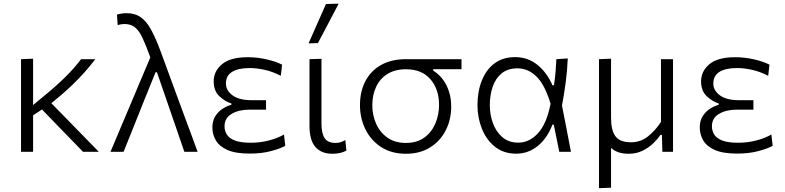

<svg xmlns="http://www.w3.org/2000/svg" viewBox="-20 -812 4198 1027"><path d="M92.5 0V-495.5L157 -498V-250L207.5 -292Q278 -349 329.2 -399.8Q380.5 -450.5 413.5 -495.5H490Q464 -461.5 432.5 -425.8Q401 -390 358 -349.2Q315 -308.5 254.5 -260L346.5 -166Q383.5 -128 425.5 -85Q467.5 -42 508.5 0H424Q391 -34.5 359.2 -67Q327.5 -99.5 295 -133L204.5 -226.5L157 -195V0Z M571 0Q599.5 -67.5 630.2 -140.5Q661 -213.5 690 -282Q712 -334 736 -391.2Q760 -448.5 784 -505Q760.5 -570.5 742 -609.8Q723.5 -649 701.5 -666.2Q679.5 -683.5 646.5 -683.5Q641.5 -683.5 631.5 -682.5Q621.5 -681.5 609.5 -677.5L605.5 -734Q617.5 -737.5 630.8 -739.5Q644 -741.5 657.5 -741.5Q702 -741.5 732.5 -720.2Q763 -699 787.8 -654Q812.5 -609 838.5 -539L932 -284.5Q956.5 -218 974.2 -170.2Q992 -122.5 1006.8 -82.5Q1021.5 -42.5 1037 0H966Q944 -64.5 921.8 -129Q899.5 -193.5 877 -259L819.5 -425.5H812L743.5 -256Q717 -189 691.5 -125.5Q666 -62 641 0Z M1315.5 9.5Q1238.5 9.5 1195 -10.5Q1151.5 -30.5 1133.8 -62.5Q1116 -94.5 1116 -130Q1116 -167.5 1132.8 -192.5Q1149.5 -217.5 1173 -231.8Q1196.5 -246 1217.5 -251.5V-258.5Q1183.5 -269 1153.2 -297.5Q1123 -326 1123 -377Q1123 -431 1167.5 -468.5Q1212 -506 1305.5 -506Q1357.5 -506 1408.2 -494Q1459 -482 1489 -466L1482 -406.5Q1438.5 -429 1395.8 -438.5Q1353 -448 1315.5 -448Q1254 -448 1221.2 -427.5Q1188.5 -407 1188.5 -365.5Q1188.5 -328 1223.8 -302Q1259 -276 1326.5 -276H1403V-225.5H1314.5Q1257.5 -225.5 1219.2 -203Q1181 -180.5 1181 -136.5Q1181 -112.5 1193.2 -92.5Q1205.5 -72.5 1236 -60.5Q1266.5 -48.5 1321.5 -48.5Q1372.5 -48.5 1419.8 -61Q1467 -73.5 1499 -92.5L1506 -32Q1481 -18 1431 -4.2Q1381 9.5 1315.5 9.5Z M1758 10.5Q1699 10.5 1667.2 -25.8Q1635.5 -62 1635.5 -136.5V-495.5L1699.5 -497.5V-150.5Q1699.5 -99.5 1716.2 -73.5Q1733 -47.5 1774.5 -47.5Q1788 -47.5 1800.5 -51Q1813 -54.5 1827 -63L1833 -6.5Q1802 10.5 1758 10.5ZM1630.5 -580Q1654 -633 1677.2 -685.8Q1700.5 -738.5 1723.5 -790.5L1791.5 -792.5Q1763.5 -739 1736 -686.5Q1708.5 -634 1680.5 -581.5Z M2152 10.5Q2073 10.5 2018 -25.8Q1963 -62 1934.2 -121.2Q1905.5 -180.5 1905.5 -249.5Q1905.5 -323.5 1935 -379Q1964.5 -434.5 2019.5 -465Q2074.5 -495.5 2151 -495.5H2448.5V-442H2297V-434.5Q2344 -405 2368.8 -354.2Q2393.5 -303.5 2393.5 -242.5Q2393.5 -172 2364 -114.5Q2334.5 -57 2280.2 -23.2Q2226 10.5 2152 10.5ZM2151.5 -47.5Q2211 -47.5 2250.2 -76.5Q2289.5 -105.5 2309 -152Q2328.5 -198.5 2328.5 -250.5Q2328.5 -334.5 2282.5 -388Q2236.5 -441.5 2151.5 -441.5Q2093 -441.5 2052.8 -416.5Q2012.5 -391.5 1992 -347.8Q1971.5 -304 1971.5 -249Q1971.5 -197 1991.5 -151Q2011.5 -105 2051.5 -76.2Q2091.5 -47.5 2151.5 -47.5Z M2741 10Q2674.5 10 2628.2 -26.5Q2582 -63 2558 -122.5Q2534 -182 2534 -249.5Q2534 -323 2557.2 -381.2Q2580.5 -439.5 2625.2 -473Q2670 -506.5 2735 -506.5Q2803.5 -506.5 2854.5 -465.2Q2905.5 -424 2935 -356H2943Q2949 -394 2951.8 -429Q2954.5 -464 2956 -495.5L3017 -499.5Q3014.5 -437 3006 -372.2Q2997.5 -307.5 2986 -247.5Q2998.5 -185.5 3010.2 -123.8Q3022 -62 3034 0H2971.5Q2964 -36.5 2956.8 -73Q2949.5 -109.5 2942 -145.5H2935Q2907 -72 2856.2 -31Q2805.5 10 2741 10ZM2752.5 -49Q2811 -49 2857.5 -99.2Q2904 -149.5 2925 -257Q2894 -360 2849 -403.2Q2804 -446.5 2748.5 -446.5Q2696.5 -446.5 2663.8 -420Q2631 -393.5 2615.5 -348.5Q2600 -303.5 2600 -249Q2600 -198.5 2616.8 -152.8Q2633.5 -107 2667.5 -78Q2701.5 -49 2752.5 -49Z M3184 194.5V-495.5L3248.5 -498V-180.5Q3248.5 -116.5 3271.5 -83.8Q3294.5 -51 3355 -51Q3407 -51 3446.8 -83Q3486.5 -115 3515.5 -160V-495.5H3580V0H3523Q3522.5 -22.5 3521.8 -45.2Q3521 -68 3520.5 -90.5H3512.5Q3498 -68.5 3474 -45.2Q3450 -22 3417 -5.8Q3384 10.5 3343 10.5Q3281.5 10.5 3248.5 -21V192Z M3922.5 9.5Q3845.5 9.5 3802 -10.5Q3758.5 -30.5 3740.8 -62.5Q3723 -94.5 3723 -130Q3723 -167.5 3739.8 -192.5Q3756.5 -217.5 3780 -231.8Q3803.5 -246 3824.5 -251.5V-258.5Q3790.5 -269 3760.2 -297.5Q3730 -326 3730 -377Q3730 -431 3774.5 -468.5Q3819 -506 3912.5 -506Q3964.5 -506 4015.2 -494Q4066 -482 4096 -466L4089 -406.5Q4045.5 -429 4002.8 -438.5Q3960 -448 3922.5 -448Q3861 -448 3828.2 -427.5Q3795.5 -407 3795.5 -365.5Q3795.5 -328 3830.8 -302Q3866 -276 3933.5 -276H4010V-225.5H3921.5Q3864.5 -225.5 3826.2 -203Q3788 -180.5 3788 -136.5Q3788 -112.5 3800.2 -92.5Q3812.5 -72.5 3843 -60.5Q3873.5 -48.5 3928.5 -48.5Q3979.5 -48.5 4026.8 -61Q4074 -73.5 4106 -92.5L4113 -32Q4088 -18 4038 -4.2Q3988 9.5 3922.5 9.5Z"/></svg>

Font: Commissioner Light
Style: Regular
Weight: 300
Designer: Kostas Bartsokas
Foundry: Kostas Bartsokas
Version: Version 1.000; ttfautohint (v1.8.3)